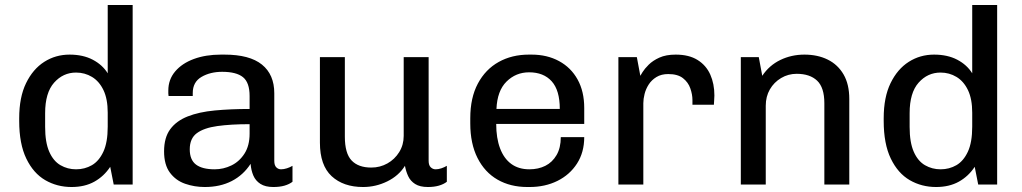

<svg xmlns="http://www.w3.org/2000/svg" viewBox="-20 -740 4098 770"><path d="M267 10Q209 10 161.5 -17.5Q114 -45 85.5 -104Q57 -163 57 -255V-266Q57 -350 84.5 -406.5Q112 -463 157.5 -492Q203 -521 259 -521Q313 -521 352 -500.5Q391 -480 412 -446V-720H512V0H436L422 -71Q397 -33 358.5 -11.5Q320 10 267 10ZM285 -61Q320 -61 348.5 -77.5Q377 -94 394.5 -131.5Q412 -169 412 -232V-288Q412 -343 395 -378.5Q378 -414 349 -431.5Q320 -449 285 -449Q233 -449 197 -408.5Q161 -368 161 -286V-231Q161 -169 177.5 -131.5Q194 -94 222.5 -77.5Q251 -61 285 -61Z M801 10Q760 10 722.5 -3Q685 -16 661.5 -47.5Q638 -79 638 -133Q638 -188 662.5 -221.5Q687 -255 732.5 -273Q778 -291 841.5 -297Q905 -303 981 -303V-355Q981 -409 954.5 -430.5Q928 -452 871 -452Q823 -452 788 -431.5Q753 -411 753 -367V-355H656Q655 -360 655 -365.5Q655 -371 655 -377Q655 -421 682.5 -453.5Q710 -486 757.5 -503.5Q805 -521 866 -521H880Q981 -521 1030.5 -481Q1080 -441 1080 -366V-95Q1080 -77 1088 -69Q1096 -61 1107 -61Q1118 -61 1130.5 -65Q1143 -69 1153 -75V-11Q1140 -1 1121 4.5Q1102 10 1076 10Q1044 10 1024.5 -2.5Q1005 -15 996 -36Q987 -57 985 -83Q956 -38 909.5 -14Q863 10 801 10ZM841 -61Q876 -61 908 -76.5Q940 -92 960.5 -124Q981 -156 981 -204V-242Q906 -242 852 -234.5Q798 -227 769.5 -206Q741 -185 741 -141Q741 -99 766 -80Q791 -61 841 -61Z M1436 10Q1357 10 1310 -33.5Q1263 -77 1263 -168V-511H1363V-192Q1363 -125 1390 -96.5Q1417 -68 1469 -68Q1504 -68 1533.5 -84.5Q1563 -101 1581 -130Q1599 -159 1599 -195V-511H1699V-95Q1699 -77 1707.5 -69Q1716 -61 1727 -61Q1738 -61 1750 -65Q1762 -69 1772 -75V-11Q1759 -1 1740 4.5Q1721 10 1696 10Q1664 10 1645 -2Q1626 -14 1617 -33.5Q1608 -53 1604 -75Q1579 -35 1533 -12.5Q1487 10 1436 10Z M2095 10Q2027 10 1975.5 -19.5Q1924 -49 1895 -106.5Q1866 -164 1866 -245V-266Q1866 -348 1896.5 -405Q1927 -462 1980 -491.5Q2033 -521 2101 -521H2112Q2174 -521 2222 -495Q2270 -469 2296.5 -421Q2323 -373 2323 -307V-243H1970Q1970 -186 1985.5 -145Q2001 -104 2030.5 -82.5Q2060 -61 2103 -61Q2139 -61 2167 -75Q2195 -89 2212 -118Q2229 -147 2229 -190H2323Q2323 -129 2294 -84Q2265 -39 2215.5 -14.5Q2166 10 2104 10ZM1971 -303H2225Q2225 -378 2192.5 -414Q2160 -450 2102 -450Q2049 -450 2011.5 -413Q1974 -376 1971 -303Z M2460 0V-511H2534L2548 -436Q2549 -438 2557 -451Q2565 -464 2581.5 -480.5Q2598 -497 2624.5 -509Q2651 -521 2690 -521Q2743 -521 2777.5 -499.5Q2812 -478 2828.5 -441Q2845 -404 2845 -357Q2845 -347 2844 -336.5Q2843 -326 2843 -320H2757V-339Q2757 -361 2748.5 -385.5Q2740 -410 2719 -426.5Q2698 -443 2660 -443Q2632 -443 2612.5 -431Q2593 -419 2581.5 -401Q2570 -383 2565 -363Q2560 -343 2560 -326V0Z M2951 0V-511H3023L3037 -436Q3065 -478 3109.5 -499.5Q3154 -521 3206 -521Q3259 -521 3299.5 -501Q3340 -481 3363 -441.5Q3386 -402 3386 -343V0H3286V-326Q3286 -389 3257 -416.5Q3228 -444 3175 -444Q3141 -444 3112.5 -427Q3084 -410 3067.5 -381.5Q3051 -353 3051 -316V0Z M3734 10Q3676 10 3628.5 -17.5Q3581 -45 3552.5 -104Q3524 -163 3524 -255V-266Q3524 -350 3551.5 -406.5Q3579 -463 3624.5 -492Q3670 -521 3726 -521Q3780 -521 3819 -500.5Q3858 -480 3879 -446V-720H3979V0H3903L3889 -71Q3864 -33 3825.5 -11.5Q3787 10 3734 10ZM3752 -61Q3787 -61 3815.5 -77.5Q3844 -94 3861.5 -131.5Q3879 -169 3879 -232V-288Q3879 -343 3862 -378.5Q3845 -414 3816 -431.5Q3787 -449 3752 -449Q3700 -449 3664 -408.5Q3628 -368 3628 -286V-231Q3628 -169 3644.5 -131.5Q3661 -94 3689.5 -77.5Q3718 -61 3752 -61Z"/></svg>

Font: Chivo Medium
Style: Regular
Weight: 400
Version: Version 2.002